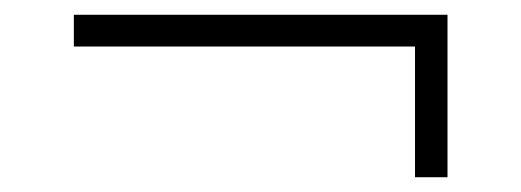

<svg xmlns="http://www.w3.org/2000/svg" viewBox="-20 -400 706 260"><path d="M542 -337H80V-380H586V-160H542Z"/></svg>

Font: Raigarh Medium
Style: Regular
Weight: 500
Designer: jaikishan Patel
Foundry: MagicType
Version: Version 1.000